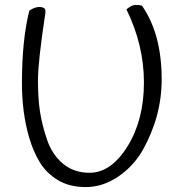

<svg xmlns="http://www.w3.org/2000/svg" viewBox="-20 -735 726 779"><path d="M99 -692Q131 -713 155 -704Q167 -700 164 -682Q134 -484 134 -409.5Q134 -335 142.5 -280.5Q151 -226 171.5 -166.5Q192 -107 236 -70.5Q280 -34 343 -34Q431 -34 497.5 -141.5Q564 -249 564 -400.5Q564 -552 493 -697Q514 -715 530.5 -715Q547 -715 556 -712Q636 -597 636 -413Q636 -262 558 -124Q520 -59 458 -17.5Q396 24 328.5 24Q261 24 214.5 -4.5Q168 -33 141.5 -76.5Q115 -120 98 -178Q69 -278 69 -397Q69 -573 99 -692Z"/></svg>

Font: Handlee
Style: Regular
Weight: 400
Designer: Joe Prince
Foundry: Joe Prince
Version: Version 1.001